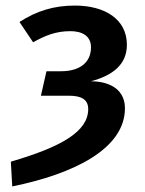

<svg xmlns="http://www.w3.org/2000/svg" viewBox="-20 -564 521 690"><path d="M249 -544C174 -544 112 -525 50 -485L99 -412C142 -436 180 -452 233 -452C275 -452 307 -435 307 -394C307 -336 262 -308 200 -308H147L127 -220H227C269 -220 297 -209 297 -172C297 -91 200 -36 19 17L24 106C245 61 429 -29 429 -175C429 -235 385 -271 307 -272C382 -292 436 -330 436 -403C436 -495 357 -544 249 -544Z"/></svg>

Font: Fira Sans Medium
Style: Italic
Weight: 500
Italic angle: -8°
Designer: bBox Type GmbH & Carrois Corporate GbR & Edenspiekermann AG
Foundry: bBox Type GmbH & Carrois Corporate GbR & Edenspiekermann AG
Version: Version 4.301;PS 004.301;hotconv 1.0.88;makeotf.lib2.5.64775